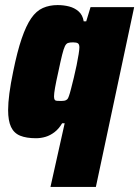

<svg xmlns="http://www.w3.org/2000/svg" viewBox="-20 -538 549 757"><path d="M179 199 235 -52H225Q212 -30 195 -17Q178 -4 159.5 1.5Q141 7 122 7Q84 7 59.5 -3Q35 -13 23.5 -37.5Q12 -62 12 -104Q12 -132 17 -170Q22 -208 32 -256Q48 -335 65.5 -386Q83 -437 103 -466Q123 -495 149 -506.5Q175 -518 207 -518Q231 -518 252.5 -512.5Q274 -507 290 -493Q306 -479 310 -454H320L337 -510H509L358 199ZM219 -140Q228 -140 234 -141Q240 -142 244.5 -146Q249 -150 252 -160Q255 -168 260 -187.5Q265 -207 271 -231.5Q277 -256 282 -280.5Q287 -305 290 -324Q293 -343 293 -351Q293 -363 287.5 -367Q282 -371 268 -371Q255 -371 248 -368.5Q241 -366 236 -356Q231 -346 225 -322Q219 -298 210 -255Q201 -215 197 -192Q193 -169 193 -158Q193 -149 195.5 -145Q198 -141 204 -140.5Q210 -140 219 -140Z"/></svg>

Font: Saira SemiCondensed Black
Style: Italic
Weight: 900
Width: 4
Italic angle: -12°
Designer: Hector Gatti with collaboration of the Omnibus-Type team
Foundry: Omnibus-Type
Version: Version 1.101